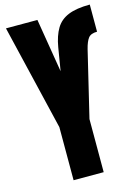

<svg xmlns="http://www.w3.org/2000/svg" viewBox="-129 -935 718 1005"><g transform="rotate(-15 230.5 -433.0)"><path d="M141.1 0V-287.6L4.9 -859.4H175.3L223.1 -568.8L243.7 -693.4Q253.9 -753.4 276.9 -791.7Q299.8 -830.1 344 -848.1Q388.2 -866.2 460.9 -866.2V-719.2Q427.2 -719.2 413.3 -701.2Q399.4 -683.1 389.6 -644L304.2 -287.6V0Z"/></g></svg>

Font: webenart
Style: Regular
Weight: 400
Designer: Vernon Adams
Foundry: Vernon Adams
Version: Version 2.116; ttfautohint (v1.8.3)